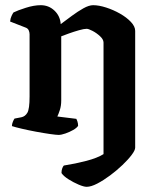

<svg xmlns="http://www.w3.org/2000/svg" viewBox="-20 -520 606 740"><path d="M314 200Q303 200 283 191.5Q263 183 244 171Q225 159 217 147Q217 136 220 128.5Q223 121 226 118Q271 111 313 100Q355 89 379 74V-356Q379 -368 365.5 -380.5Q352 -393 336.5 -401Q321 -409 314 -409Q304 -409 284.5 -403.5Q265 -398 245.5 -391Q226 -384 216 -380V-133Q216 -112 210.5 -95.5Q205 -79 201 -71L274 -62Q276 -59 278.5 -51.5Q281 -44 281 -35Q276 -27 262 -19Q248 -11 232 -5.5Q216 0 206 0Q197 0 172.5 -3.5Q148 -7 118.5 -12.5Q89 -18 63.5 -24Q38 -30 26 -34Q26 -42 29.5 -50.5Q33 -59 36 -63L62 -68Q77 -71 85.5 -85.5Q94 -100 94 -148V-388Q94 -396 90.5 -403.5Q87 -411 78 -414L19 -437Q20 -449 24.5 -458.5Q29 -468 32 -472Q48 -480 79.5 -490Q111 -500 137 -500Q168 -500 190 -479Q212 -458 214 -427Q234 -442 257 -459Q280 -476 301.5 -488Q323 -500 339 -500Q361 -500 389 -491Q417 -482 442.5 -467.5Q468 -453 484.5 -435.5Q501 -418 501 -401V49Q501 59 487.5 77Q474 95 452 116Q430 137 404.5 156Q379 175 355 187.5Q331 200 314 200Z"/></svg>

Font: Texturina 72pt
Style: Bold
Weight: 700
Designer: Guillermo Torres Carreño
Foundry: Omnibus-Type
Version: Version 1.002; ttfautohint (v1.8.3)